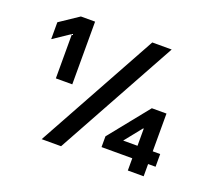

<svg xmlns="http://www.w3.org/2000/svg" viewBox="-113 -841 1166 1007"><g transform="rotate(20 470.5 -337.5)"><path d="M165.8 -325V-572.5L74.2 -510.8H72.5V-604.2L178.3 -675H257.5V-325ZM685.8 0V-68.3H514.2V-128.3L692.5 -350H774.2V-139.2H815.8V-68.3H774.2V0ZM609.2 -139.2H689.2V-235H685.8ZM205 0 576.7 -675H685L313.3 0Z"/></g></svg>

Font: Funnel Sans Light
Style: Bold
Weight: 700
Version: Version 1.000